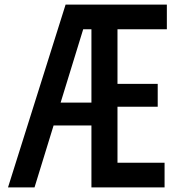

<svg xmlns="http://www.w3.org/2000/svg" viewBox="-20 -820 790 840"><path d="M380 -271H195V-371H380V-692H344L131 0H15L267 -800H710V-692H494V-453H670V-353H494V-108H700V0H380Z"/></svg>

Font: Martian Mono sWd Rg
Style: Regular
Weight: 400
Width: 6
Monospace: yes
Designer: Roman Shamin
Foundry: Evil Martians
Version: Version 1.000